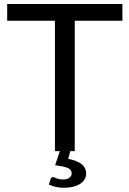

<svg xmlns="http://www.w3.org/2000/svg" viewBox="-20 -736 630 935"><path d="M322.5 0 312 37.5Q358.5 47 379 64.5Q399.5 82 399.5 109Q399.5 125 391.5 138Q383.5 151 369.2 160Q355 169 335 173.8Q315 178.5 291 178.5Q270.5 178.5 252 174.2Q233.5 170 218 163L226.5 135.5Q229.5 126.5 238 126.5Q241 126.5 245 128.2Q249 130 254.8 132.2Q260.5 134.5 268.2 136.2Q276 138 286.5 138Q307.5 138 318.2 129.5Q329 121 329 108Q329 89 308 81.2Q287 73.5 248.5 68.5L271.5 0H247.5V-635H15V-716.5H576V-635H344V0Z"/></svg>

Font: Lato
Style: Regular
Weight: 400
Designer: Lukasz Dziedzic with Adam Twardoch and Botio Nikoltchev
Foundry: tyPoland Lukasz Dziedzic
Version: Version 2.015; 2015-08-06; http://www.latofonts.com/